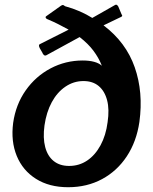

<svg xmlns="http://www.w3.org/2000/svg" viewBox="-20 -773 639 803"><path d="M563 -263Q551 -181 510.5 -119.5Q470 -58 407 -24Q344 10 265 10Q186 10 130.5 -25Q75 -60 50 -121Q25 -182 35 -259Q46 -336 87.5 -395Q129 -454 191.5 -487Q254 -520 326 -520Q353 -520 373.5 -514.5Q394 -509 406 -498Q393 -531 371 -560.5Q349 -590 313 -618L174 -542Q168 -539 163.5 -543Q159 -547 157 -553L146 -572Q140 -585 146 -588L267 -649Q247 -660 225.5 -671Q204 -682 180 -692Q175 -693 172 -697.5Q169 -702 173 -705L235 -749Q241 -753 244 -752Q247 -751 252 -747Q285 -738 313.5 -725.5Q342 -713 366 -698L461 -752Q466 -755 470 -751.5Q474 -748 475 -745L488 -714Q490 -711 491 -708.5Q492 -706 488 -703L413 -667Q507 -596 543.5 -491.5Q580 -387 563 -263ZM269 -79Q311 -79 344.5 -101.5Q378 -124 400.5 -165.5Q423 -207 430 -262Q438 -315 428 -353.5Q418 -392 393 -413Q368 -434 329 -434Q288 -434 253.5 -410.5Q219 -387 196.5 -345.5Q174 -304 166 -248Q159 -196 169 -158Q179 -120 204.5 -99.5Q230 -79 269 -79Z"/></svg>

Font: Libre Franklin Thin SemiBold
Style: Italic
Weight: 600
Italic angle: -8°
Version: Version 3.000